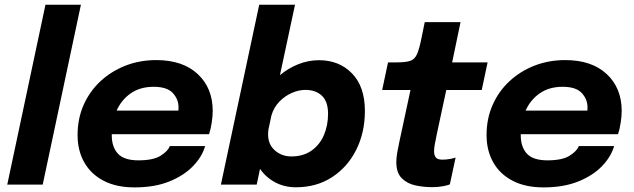

<svg xmlns="http://www.w3.org/2000/svg" viewBox="-20 -802 2752 834"><path d="M331.5 -781.5 165.5 0H11.5L177.5 -781.5Z M871 -167.5Q858.5 -122.5 819.2 -81.2Q780 -40 716 -14Q652 12 564 12Q485.5 12 430.2 -16.8Q375 -45.5 346 -96.8Q317 -148 317 -215.5Q317 -286.5 343.2 -346Q369.5 -405.5 416.2 -449Q463 -492.5 525 -516.8Q587 -541 658.5 -541Q774 -541 839 -480.2Q904 -419.5 904 -320Q904 -297.5 899.5 -268.2Q895 -239 888 -219H465.5Q465.5 -217 465.5 -214.5Q465.5 -163.5 492.2 -134.5Q519 -105.5 581.5 -105.5Q646 -105.5 678 -125.8Q710 -146 717.5 -167.5ZM647.5 -425Q589 -425 548.2 -396.8Q507.5 -368.5 486.5 -321.5H755Q755.5 -328 755.5 -335.5Q755.5 -371 730.5 -398Q705.5 -425 647.5 -425Z M939.5 0 1106 -781.5H1261.5L1196 -475.5Q1232.5 -506 1276 -523.2Q1319.5 -540.5 1365.5 -540.5Q1453.5 -540.5 1509.2 -483Q1565 -425.5 1565 -320Q1565 -226.5 1527.5 -151.5Q1490 -76.5 1422.5 -32.5Q1355 11.5 1265 11.5Q1215.5 11.5 1175.2 -10Q1135 -31.5 1109.5 -68.5L1095 0ZM1144.5 -218.5Q1144.5 -174.5 1174.2 -148.5Q1204 -122.5 1245.5 -122.5Q1297 -122.5 1332.8 -147.5Q1368.5 -172.5 1386.8 -214.8Q1405 -257 1405 -307.5Q1405 -361 1378.2 -386.2Q1351.5 -411.5 1306.5 -411.5Q1277 -411.5 1246.8 -398Q1216.5 -384.5 1192.8 -359.8Q1169 -335 1159 -300.5L1146 -239Q1144.5 -227.5 1144.5 -218.5Z M1857 11Q1821 11 1785.2 3.5Q1749.5 -4 1725.5 -27.5Q1701.5 -51 1701.5 -98Q1701.5 -116 1705.2 -138Q1709 -160 1715 -187.5L1763 -411H1640L1665.5 -531H1702Q1741.5 -531 1761.5 -537.5Q1781.5 -544 1791.8 -567.5Q1802 -591 1812 -642.5L1825 -706H1980.5L1944 -531H2098L2072.5 -411H1918.5L1877.5 -220Q1871.5 -191.5 1868.5 -174.5Q1865.5 -157.5 1865.5 -145Q1865.5 -128 1873 -118.2Q1880.5 -108.5 1901.5 -108.5Q1918 -108.5 1934.5 -111.5Q1951 -114.5 1959 -117.5L1934 -1Q1923 3.5 1902.5 7.2Q1882 11 1857 11Z M2647.5 -167.5Q2635 -122.5 2595.8 -81.2Q2556.5 -40 2492.5 -14Q2428.5 12 2340.5 12Q2262 12 2206.8 -16.8Q2151.5 -45.5 2122.5 -96.8Q2093.5 -148 2093.5 -215.5Q2093.5 -286.5 2119.8 -346Q2146 -405.5 2192.8 -449Q2239.5 -492.5 2301.5 -516.8Q2363.5 -541 2435 -541Q2550.5 -541 2615.5 -480.2Q2680.5 -419.5 2680.5 -320Q2680.5 -297.5 2676 -268.2Q2671.5 -239 2664.5 -219H2242Q2242 -217 2242 -214.5Q2242 -163.5 2268.8 -134.5Q2295.5 -105.5 2358 -105.5Q2422.5 -105.5 2454.5 -125.8Q2486.5 -146 2494 -167.5ZM2424 -425Q2365.5 -425 2324.8 -396.8Q2284 -368.5 2263 -321.5H2531.5Q2532 -328 2532 -335.5Q2532 -371 2507 -398Q2482 -425 2424 -425Z"/></svg>

Font: Epilogue
Style: Bold Italic
Weight: 700
Italic angle: -12°
Designer: Tyler Finck
Foundry: Etcetera Type Co
Version: Version 2.111; ttfautohint (v1.8.3)